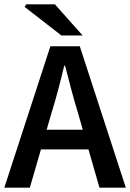

<svg xmlns="http://www.w3.org/2000/svg" viewBox="-22 -868 602 888"><path d="M-2 0 211 -654H347L560 0H438L338 -348Q322 -400 307.5 -455Q293 -510 279 -564H275Q262 -509 247.5 -454.5Q233 -400 217 -348L116 0ZM124 -177V-268H432V-177ZM262 -704 92 -836 99 -848H232L360 -704Z"/></svg>

Font: Source Sans 3 SemiBold
Style: Regular
Weight: 600
Designer: Paul D. Hunt
Foundry: Adobe
Version: Version 3.046;hotconv 1.0.118;makeotfexe 2.5.65603